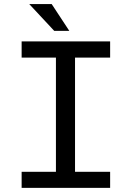

<svg xmlns="http://www.w3.org/2000/svg" viewBox="-20 -912 640 932"><path d="M85 -710.9H514.6V-632.3H344.2V-78.1H514.6V0H85V-78.1H251.5V-632.3H85ZM316.4 -762.2H243.2L122.1 -892.1H231Z"/></svg>

Font: TypoPRO Roboto Mono
Style: Regular
Weight: 400
Designer: Google
Version: Version 2.000986; 2015; ttfautohint (v1.3)